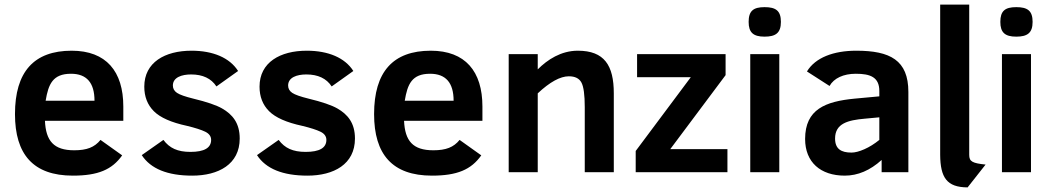

<svg xmlns="http://www.w3.org/2000/svg" viewBox="-20 -747 4564 833"><path d="M291 -527C127 -527 45 -435.3 45 -252C45 -77.5 124 15 296 15C405 15 466.2 -10.8 510 -73L416 -140C390.1 -107.9 356.7 -95 302 -95C213.1 -95 178.9 -135.6 175 -223H515V-285C515 -437.4 440.6 -527 291 -527ZM390 -310H178C190 -382.1 208.9 -427 288 -427C356 -427 390 -388 390 -310Z M809 -424C859.7 -424 896.3 -406.7 919 -372L1013 -439C976.4 -496.5 904.3 -527 811 -527C695.4 -527 606 -476.5 606 -371C606 -327.7 619.8 -292.2 647.5 -264.5C675.2 -236.8 723 -215.7 791 -201C827 -192.3 853.5 -183.8 870.5 -175.5C887.5 -167.2 896 -155.3 896 -140C896 -105.3 866 -88 806 -88C750.5 -88 715.4 -104.4 689 -140L595 -74C633.7 -14.7 706.7 15 814 15C927.6 15 1020 -34.1 1020 -146C1020 -213.3 988.8 -250.5 943.5 -276.5C918.5 -290.8 877 -305 819 -319C783.7 -327.7 760 -336 748 -344C736 -352 730 -362.7 730 -376C730 -411.2 768.2 -424 809 -424Z M1309 -424C1359.7 -424 1396.3 -406.7 1419 -372L1513 -439C1476.4 -496.5 1404.3 -527 1311 -527C1195.4 -527 1106 -476.5 1106 -371C1106 -327.7 1119.8 -292.2 1147.5 -264.5C1175.2 -236.8 1223 -215.7 1291 -201C1327 -192.3 1353.5 -183.8 1370.5 -175.5C1387.5 -167.2 1396 -155.3 1396 -140C1396 -105.3 1366 -88 1306 -88C1250.5 -88 1215.4 -104.4 1189 -140L1095 -74C1133.7 -14.7 1206.7 15 1314 15C1427.6 15 1520 -34.1 1520 -146C1520 -213.3 1488.8 -250.5 1443.5 -276.5C1418.5 -290.8 1377 -305 1319 -319C1283.7 -327.7 1260 -336 1248 -344C1236 -352 1230 -362.7 1230 -376C1230 -411.2 1268.2 -424 1309 -424Z M1849 -527C1685 -527 1603 -435.3 1603 -252C1603 -77.5 1682 15 1854 15C1963 15 2024.2 -10.8 2068 -73L1974 -140C1948.1 -107.9 1914.7 -95 1860 -95C1771.1 -95 1736.9 -135.6 1733 -223H2073V-285C2073 -437.4 1998.6 -527 1849 -527ZM1948 -310H1736C1748 -382.1 1766.9 -427 1846 -427C1914 -427 1948 -388 1948 -310Z M2487 -527C2413.8 -527 2355.1 -488.1 2313 -446V-512H2187V0H2313V-342C2365.7 -391.3 2410.7 -416 2448 -416C2474.7 -416 2492.8 -407 2502.5 -389C2512.2 -371 2517 -335.3 2517 -282V0H2643V-342C2643 -463.6 2601.8 -527 2487 -527Z M2738 0H3136V-100H2888L3128 -421V-512H2744V-412H2977L2738 -92Z M3297 -716C3248.2 -716 3228 -699.4 3228 -652C3228 -606.2 3247.9 -588 3297 -588C3345 -588 3368 -603.8 3368 -652C3368 -700.3 3346.2 -716 3297 -716ZM3235 0H3361V-512H3235Z M3695 -527C3596.1 -527 3517.3 -497 3481 -437L3579 -374C3598 -407.9 3639.6 -427 3693 -427C3755.5 -427 3795 -412.6 3795 -352V-329L3687 -319C3562.1 -306.8 3473 -273.5 3473 -144C3473 -43.5 3539.7 15 3645 15C3701.7 15 3755 -7.7 3805 -53V0H3921V-348C3921 -486.2 3841.6 -527 3695 -527ZM3603 -146C3603 -211.8 3659.7 -225.7 3731 -232L3795 -238V-140C3773.7 -122.7 3752 -109.2 3730 -99.5C3708 -89.8 3689.3 -85 3674 -85C3629.8 -85 3603 -100.5 3603 -146Z M4059 -75C4059.9 22.7 4087.1 65.7 4178 66L4256 -33C4199 -39 4185 -46 4185 -75V-727H4059Z M4389 -716C4340.2 -716 4320 -699.4 4320 -652C4320 -606.2 4339.9 -588 4389 -588C4437 -588 4460 -603.8 4460 -652C4460 -700.3 4438.2 -716 4389 -716ZM4327 0H4453V-512H4327Z"/></svg>

Font: Fog Sans
Style: Bold
Weight: 700
Foundry: Intel Corporation
Version: Version 1.00